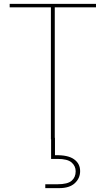

<svg xmlns="http://www.w3.org/2000/svg" viewBox="-20 -720 547 992"><path d="M243 0V-682H30V-700H476V-682H263V0ZM214 252V232H277Q329 232 350 214Q371 196 371 165Q371 138 350 119.5Q329 101 277 101H244V-8H264V82Q330 80 362 102.5Q394 125 394 164Q394 201 366.5 226.5Q339 252 286 252Z"/></svg>

Font: DM Sans Thin
Style: Regular
Weight: 100
Designer: Colophon Foundry, Jonny Pinhorn
Foundry: Colophon Foundry
Version: Version 4.004; ttfautohint (v1.8.4.7-5d5b)